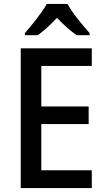

<svg xmlns="http://www.w3.org/2000/svg" viewBox="-20 -961 543 981"><path d="M325 -941H219C195 -897 143 -833 107 -792V-781H172C203 -802 238 -834 271 -870C305 -834 340 -803 372 -781H438V-792C402 -832 348 -896 325 -941ZM449 0V-91H191V-327H433V-417H191V-624H449V-714H86V0Z"/></svg>

Font: Noto Sans Arabic SemCond Med
Style: Regular
Weight: 500
Width: 4
Designer: Monotype Design Team, Nadine Chahine, Nizar Qandah and Khaled Hosny
Foundry: Monotype Imaging Inc.
Version: Version 2.012